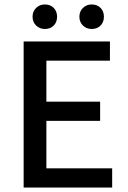

<svg xmlns="http://www.w3.org/2000/svg" viewBox="-20 -841 573 861"><path d="M86 0V-655H473V-569H188V-385H429V-299H188V-86H483V0ZM391 -711Q368 -711 352 -726.5Q336 -742 336 -766Q336 -790 352 -805.5Q368 -821 391 -821Q416 -821 431 -805.5Q446 -790 446 -766Q446 -742 431 -726.5Q416 -711 391 -711ZM181 -711Q158 -711 142 -726.5Q126 -742 126 -766Q126 -790 142 -805.5Q158 -821 181 -821Q206 -821 221 -805.5Q236 -790 236 -766Q236 -742 221 -726.5Q206 -711 181 -711Z"/></svg>

Font: Assistant ExtraLight SemiBold
Style: Regular
Weight: 600
Version: Version 3.000